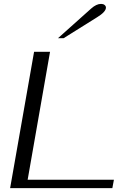

<svg xmlns="http://www.w3.org/2000/svg" viewBox="-20 -966 659 986"><path d="M155 -700H237L122 -43H565L557 0H32ZM448 -922Q475 -946 499 -946Q510 -946 517 -940.5Q524 -935 524 -927Q524 -905 478 -877L307 -770H278Z"/></svg>

Font: Fahkwang Light
Style: Italic
Weight: 300
Italic angle: -10°
Version: Version 1.000; ttfautohint (v1.6)